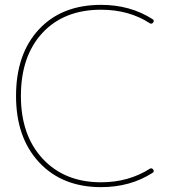

<svg xmlns="http://www.w3.org/2000/svg" viewBox="-20 -760 723 790"><path d="M396 10Q236 10 141 -92Q46 -194 46 -365Q46 -538 140 -639Q234 -740 396 -740Q516 -740 608 -681Q616 -676 610 -667Q604 -660 597 -664Q511 -720 396 -720Q243 -720 154.5 -624.5Q66 -529 66 -365Q66 -203 156 -106.5Q246 -10 396 -10Q509 -10 597 -66Q604 -70 610 -63Q616 -54 608 -49Q516 10 396 10Z"/></svg>

Font: Rounded Mplus 1c Thin
Style: Regular
Weight: 250
Version: Version 1.059.20150529